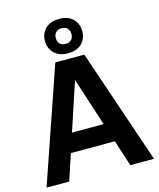

<svg xmlns="http://www.w3.org/2000/svg" viewBox="-133 -1020 923 1113"><g transform="rotate(-15 328.5 -463.0)"><path d="M246.5 -749Q217 -778 217 -823Q217 -868 246.5 -897Q276 -926 329 -926Q382 -926 411.5 -897Q441 -868 441 -823Q441 -778 411.5 -749Q382 -720 329 -720Q276 -720 246.5 -749ZM294 -857Q282 -844 282 -823Q282 -802 294 -789Q306 -776 329 -776Q352 -776 364 -789Q376 -802 376 -823Q376 -844 364 -857Q352 -870 329 -870Q306 -870 294 -857ZM6 0 243 -688H417L651 0H509L458 -157H194L142 0ZM231 -270H421L327 -560Z"/></g></svg>

Font: Techna Sans
Style: Regular
Weight: 400
Designer: Carl Enlund
Version: Version 1.003